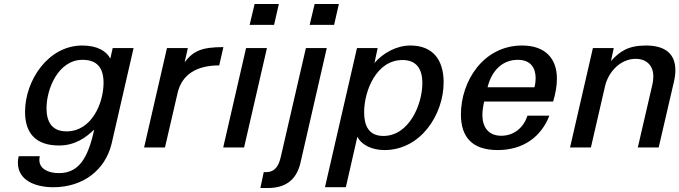

<svg xmlns="http://www.w3.org/2000/svg" viewBox="-20 -742 3418 966"><path d="M106 -179C106 -71 161 -10 277 -10C358 -10 412 -50 454 -90C422 57 375 129 276 129C222 129 178 107 178 63C178 57 179 51 180 44H74C71 56 70 66 70 77C70 165 157 200 248 200C398 200 510 114 542 -21L652 -500H547L535 -447C516 -485 469 -513 394 -513C222 -513 106 -337 106 -179ZM214 -197C214 -296 274 -441 395 -441C471 -441 501 -398 501 -325C501 -223 441 -81 315 -81C243 -81 214 -127 214 -197Z M705 0H810L873 -272C894 -367 969 -413 1083 -413L1104 -505C995 -505 953 -486 909 -429L925 -500H820Z M1359 -617 1383 -722H1261L1236 -617ZM1208 0 1323 -500H1218L1103 0Z M1538 -617H1661L1685 -722H1563ZM1290 204H1327C1407 204 1470 172 1492 76L1624 -500H1519L1393 46C1383 91 1365 124 1318 124H1307Z M1615 200H1720L1778 -54C1799 -12 1853 13 1914 13C2098 13 2212 -167 2212 -328C2212 -443 2156 -513 2045 -513C1974 -513 1907 -475 1864 -425L1880 -500H1776ZM1812 -177C1812 -284 1873 -440 2005 -440C2073 -440 2105 -398 2105 -324C2105 -216 2038 -58 1909 -58C1835 -58 1812 -110 1812 -177Z M2299 -166C2299 -55 2353 13 2484 13C2611 13 2702 -52 2744 -160H2634C2615 -102 2568 -59 2502 -59C2436 -59 2407 -104 2407 -164C2407 -185 2411 -209 2416 -231H2763C2774 -268 2782 -307 2782 -346C2782 -447 2724 -513 2607 -513C2412 -513 2299 -334 2299 -166ZM2433 -303C2455 -391 2511 -441 2585 -441C2653 -441 2675 -397 2675 -348C2675 -334 2673 -318 2669 -303Z M2848 0H2953L3024 -308C3041 -382 3103 -446 3178 -446C3234 -446 3267 -411 3267 -358C3267 -347 3266 -334 3263 -320L3189 0H3294L3371 -332C3376 -354 3378 -373 3378 -389C3378 -471 3327 -513 3230 -513C3141 -513 3099 -484 3054 -435L3068 -500H2963Z"/></svg>

Font: Perun Medium Italic
Style: Regular
Weight: 500
Italic angle: -12°
Foundry: Copyright (c) Stefan Peev, Context Ltd, 2016
Version: Version 1.026